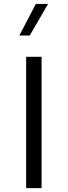

<svg xmlns="http://www.w3.org/2000/svg" viewBox="-20 -969 348 989"><path d="M194.3 -676.3H114.7V0H194.3ZM79.6 -786.1H133.3L227.5 -948.7H164.6Z"/></svg>

Font: Estedad Regular
Style: Regular
Weight: 400
Designer: Amin Abedi
Version: Version 7.3